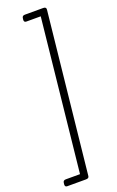

<svg xmlns="http://www.w3.org/2000/svg" viewBox="-197 -810 601 990"><g transform="rotate(-20 103.5 -315.0)"><path d="M186 -768Q203 -768 201 -753L108 126Q107 138 91 138H-12Q-25 138 -24 124L-23 116Q-22 102 -7 102H71L159 -732H80Q67 -732 68 -746L69 -754Q70 -768 85 -768Z"/></g></svg>

Font: Asap Condensed Condensed Thin
Style: Italic
Weight: 100
Width: 3
Italic angle: -6°
Designer: Pablo Cosgaya
Foundry: Omnibus-Type
Version: Version 3.001; ttfautohint (v1.8.4.7-5d5b)